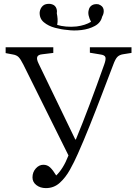

<svg xmlns="http://www.w3.org/2000/svg" viewBox="-20 -953 696 987"><path d="M216 14Q187 14 167 -1.5Q147 -17 147 -41Q147 -68 164 -87Q181 -106 203 -106Q223 -106 237.5 -92.5Q252 -79 269 -51Q286 -67 302 -92.5Q318 -118 332 -154L100 -621Q86 -649 75.5 -659.5Q65 -670 46 -673L9 -680V-710H254V-681L197 -674Q176 -672 171.5 -660.5Q167 -649 179 -625L367 -236H370Q404 -318 440.5 -415Q477 -512 516 -622Q525 -647 522 -658.5Q519 -670 496 -673L442 -682V-710H656V-681L612 -674Q594 -671 583.5 -660.5Q573 -650 562 -620Q534 -547 503 -465.5Q472 -384 440.5 -305.5Q409 -227 380 -162Q362 -121 339.5 -80.5Q317 -40 287 -13Q257 14 216 14ZM326 -799Q297 -801 263 -810Q229 -819 205.5 -838.5Q182 -858 184 -891Q187 -911 200 -923Q213 -935 238 -933Q259 -930 267 -916Q275 -902 272 -885Q275 -870 276 -855.5Q277 -841 274 -825Q293 -819 319.5 -816.5Q346 -814 374 -817Q419 -823 448 -841Q429 -877 436 -901Q439 -917 452 -925.5Q465 -934 486 -931Q509 -923 512.5 -904.5Q516 -886 505 -867Q498 -836 467.5 -819.5Q437 -803 398 -798.5Q359 -794 326 -799Z"/></svg>

Font: Literata 36pt Light
Style: Regular
Weight: 300
Designer: Latin by Veronika Burian and Jose Scaglione. Greek by Irene Vlachou. Cyrillic by Vera Evstafieva.
Foundry: TypeTogether
Version: Version 3.002